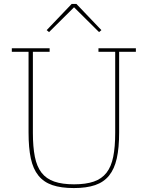

<svg xmlns="http://www.w3.org/2000/svg" viewBox="-20 -943 750 975"><path d="M355 12Q290 12 246 -3Q202 -18 175 -51.5Q148 -85 136.5 -138.5Q125 -192 125 -270V-680H40V-698H232V-680H147V-268Q147 -197 157 -147Q167 -97 191 -66Q215 -35 255.5 -21Q296 -7 356 -7Q416 -7 456.5 -21Q497 -35 521 -66Q545 -97 555 -147Q565 -197 565 -268V-680H480V-698H670V-680H585V-270Q585 -192 573 -138.5Q561 -85 534 -51.5Q507 -18 463 -3Q419 12 355 12ZM217 -790 344 -923H368L495 -790L483 -780L356 -906L229 -780Z"/></svg>

Font: IBM Plex Serif Thin
Style: Regular
Weight: 100
Designer: Mike Abbink, Paul van der Laan, Pieter van Rosmalen
Foundry: Bold Monday
Version: Version 3.001